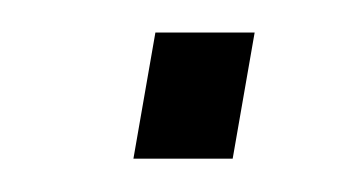

<svg xmlns="http://www.w3.org/2000/svg" viewBox="-20 -404 219 118"><path d="M75.5 -384 62 -306.5H123L136.5 -384Z"/></svg>

Font: Anybody SemiExpanded Light
Style: Italic
Weight: 300
Width: 6
Italic angle: -10°
Version: Version 1.113;gftools[0.9.25]